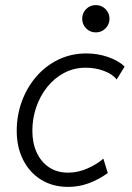

<svg xmlns="http://www.w3.org/2000/svg" viewBox="-20 -735 524 762"><path d="M250.5 6.8Q189.9 6.8 144 -21.2Q98.1 -49.3 72.3 -99.6Q46.4 -149.9 46.4 -215.8Q46.4 -277.3 66.7 -332.5Q86.9 -387.7 123.5 -430.4Q160.2 -473.1 210.9 -498Q261.7 -522.9 322.8 -522.9Q369.1 -522.9 410.6 -508.1Q452.1 -493.2 474.6 -470.7L442.9 -419.4Q426.8 -440.9 392.6 -453.6Q358.4 -466.3 320.8 -466.3Q273.4 -466.3 234.4 -445.6Q195.3 -424.8 167 -389.2Q138.7 -353.5 123.5 -308.6Q108.4 -263.7 108.4 -216.3Q108.4 -167.5 125.5 -130.1Q142.6 -92.8 174.3 -71.3Q206.1 -49.8 250 -49.8Q290 -49.8 328.6 -67.1Q367.2 -84.5 390.1 -105.5L407.7 -48.3Q372.1 -22.5 332.5 -7.8Q293 6.8 250.5 6.8ZM360.4 -606.4Q337.4 -606.4 321.8 -622.3Q306.2 -638.2 306.2 -660.6Q306.2 -683.1 321.8 -699Q337.4 -714.8 360.4 -714.8Q382.8 -714.8 398.7 -699Q414.6 -683.1 414.6 -660.6Q414.6 -638.2 398.7 -622.3Q382.8 -606.4 360.4 -606.4Z"/></svg>

Font: Reddit Sans Light
Style: Italic
Weight: 300
Italic angle: -11.25°
Designer: Stephen Hutchings
Version: Version 1.013